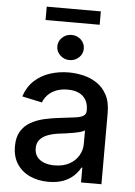

<svg xmlns="http://www.w3.org/2000/svg" viewBox="-59 -914 680 970"><g transform="rotate(5 281.0 -429.5)"><path d="M223.1 11.2Q171.4 11.2 129.9 -7.6Q88.4 -26.4 64 -63Q39.6 -99.6 39.6 -153.3Q39.6 -199.2 57.4 -228.8Q75.2 -258.3 105.2 -275.6Q135.3 -293 172.6 -301.8Q210 -310.5 249 -314.9Q297.4 -320.8 327.1 -324.5Q356.9 -328.1 371.1 -336.7Q385.3 -345.2 385.3 -364.3V-367.2Q385.3 -397 373.3 -417.7Q361.3 -438.5 338.1 -450Q314.9 -461.4 280.3 -461.4Q245.6 -461.4 220 -450.4Q194.3 -439.5 178.7 -422.1Q163.1 -404.8 156.2 -385.3L54.7 -407.2Q70.8 -456.1 104.2 -487.3Q137.7 -518.6 183.1 -533.4Q228.5 -548.3 279.3 -548.3Q314.9 -548.3 352.1 -539.8Q389.2 -531.2 420.9 -510.5Q452.6 -489.7 472.2 -453.4Q491.7 -417 491.7 -360.8V0H388.2V-74.7H383.3Q372.6 -53.2 351.8 -33.4Q331.1 -13.7 299.6 -1.2Q268.1 11.2 223.1 11.2ZM246.6 -74.2Q291 -74.2 322 -91.3Q353 -108.4 369.1 -136.2Q385.3 -164.1 385.3 -195.8V-264.6Q379.9 -258.8 364 -254.4Q348.1 -250 328.1 -246.3Q308.1 -242.7 288.3 -240Q268.6 -237.3 254.9 -235.8Q224.6 -231.9 199.7 -222.7Q174.8 -213.4 159.9 -196.5Q145 -179.7 145 -151.9Q145 -126.5 158 -109.1Q170.9 -91.8 193.8 -83Q216.8 -74.2 246.6 -74.2ZM275.9 -610.8Q248.5 -610.8 228.8 -629.4Q209 -647.9 209 -674.3Q209 -701.2 228.8 -719.7Q248.5 -738.3 275.9 -738.3Q304.2 -738.3 323.7 -719.7Q343.3 -701.2 343.3 -674.3Q343.3 -647.9 323.7 -629.4Q304.2 -610.8 275.9 -610.8ZM412.6 -869.6V-801.8H138.2V-869.6Z"/></g></svg>

Font: Inter 17pt Medium
Style: Regular
Weight: 500
Version: Version 4.001;git-66647c0bb